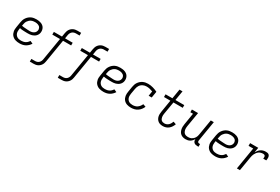

<svg xmlns="http://www.w3.org/2000/svg" viewBox="99 -2049 5201 3569"><g transform="rotate(30 2700.0 -265.0)"><path d="M270 8Q247 8 223.5 5Q200 2 178.5 -5Q157 -12 138.5 -24.5Q120 -37 105.5 -53.5Q91 -70 82 -91Q73 -112 69 -134.5Q65 -157 66.5 -180.5Q68 -204 72 -228L90 -338Q94 -365 103.5 -392Q113 -419 129.5 -443Q146 -467 168.5 -486.5Q191 -506 217.5 -518Q244 -530 272 -534Q300 -538 327 -538Q353 -538 378.5 -534Q404 -530 426.5 -521Q449 -512 468 -496.5Q487 -481 498.5 -459.5Q510 -438 514 -413Q518 -388 514 -362Q511 -341 500.5 -320.5Q490 -300 474 -284Q458 -268 438 -257Q418 -246 397 -240Q376 -234 354.5 -232Q333 -230 312 -230Q290 -230 268.5 -230.5Q247 -231 225 -232Q203 -233 181.5 -235Q160 -237 139 -242L135 -218Q132 -196 132 -174Q132 -152 138 -132Q144 -112 157 -95.5Q170 -79 187.5 -68.5Q205 -58 226.5 -54Q248 -50 271 -50Q293 -50 315.5 -54.5Q338 -59 359 -69.5Q380 -80 397.5 -97Q415 -114 428 -134L485 -108Q468 -80 444 -57Q420 -34 391.5 -19Q363 -4 332 2Q301 8 270 8ZM323 -285Q336 -285 349.5 -286.5Q363 -288 376.5 -292.5Q390 -297 402.5 -304Q415 -311 425 -321.5Q435 -332 441.5 -345Q448 -358 450 -371Q453 -387 450 -403Q447 -419 439 -432.5Q431 -446 418.5 -455Q406 -464 391 -469.5Q376 -475 359.5 -477.5Q343 -480 327 -480Q307 -480 286 -476.5Q265 -473 246 -464Q227 -455 210.5 -440Q194 -425 182 -407Q170 -389 163.5 -369Q157 -349 154 -328L149 -300Q170 -295 191.5 -293Q213 -291 235 -290Q257 -289 279 -287Q301 -285 323 -285Z M608 205V147H688Q709 147 730 140Q751 133 767 117.5Q783 102 792 82Q801 62 804 41L884 -439H719V-497H893L907 -580Q911 -601 917.5 -621.5Q924 -642 936.5 -661Q949 -680 966.5 -695Q984 -710 1004 -719Q1024 -728 1045 -731.5Q1066 -735 1087 -735H1167V-677H1087Q1067 -677 1045.5 -670Q1024 -663 1008 -647.5Q992 -632 983 -612Q974 -592 971 -571L959 -497H1123V-439H949L868 50Q865 71 858 91.5Q851 112 838.5 131Q826 150 808.5 165Q791 180 771 189Q751 198 730 201.5Q709 205 688 205Z M1208 205V147H1288Q1309 147 1330 140Q1351 133 1367 117.5Q1383 102 1392 82Q1401 62 1404 41L1484 -439H1319V-497H1493L1507 -580Q1511 -601 1517.5 -621.5Q1524 -642 1536.5 -661Q1549 -680 1566.5 -695Q1584 -710 1604 -719Q1624 -728 1645 -731.5Q1666 -735 1687 -735H1767V-677H1687Q1667 -677 1645.5 -670Q1624 -663 1608 -647.5Q1592 -632 1583 -612Q1574 -592 1571 -571L1559 -497H1723V-439H1549L1468 50Q1465 71 1458 91.5Q1451 112 1438.5 131Q1426 150 1408.5 165Q1391 180 1371 189Q1351 198 1330 201.5Q1309 205 1288 205Z M2070 8Q2047 8 2023.5 5Q2000 2 1978.5 -5Q1957 -12 1938.5 -24.5Q1920 -37 1905.5 -53.5Q1891 -70 1882 -91Q1873 -112 1869 -134.5Q1865 -157 1866.5 -180.5Q1868 -204 1872 -228L1890 -338Q1894 -365 1903.5 -392Q1913 -419 1929.5 -443Q1946 -467 1968.5 -486.5Q1991 -506 2017.5 -518Q2044 -530 2072 -534Q2100 -538 2127 -538Q2153 -538 2178.5 -534Q2204 -530 2226.5 -521Q2249 -512 2268 -496.5Q2287 -481 2298.5 -459.5Q2310 -438 2314 -413Q2318 -388 2314 -362Q2311 -341 2300.5 -320.5Q2290 -300 2274 -284Q2258 -268 2238 -257Q2218 -246 2197 -240Q2176 -234 2154.5 -232Q2133 -230 2112 -230Q2090 -230 2068.5 -230.5Q2047 -231 2025 -232Q2003 -233 1981.5 -235Q1960 -237 1939 -242L1935 -218Q1932 -196 1932 -174Q1932 -152 1938 -132Q1944 -112 1957 -95.5Q1970 -79 1987.5 -68.5Q2005 -58 2026.5 -54Q2048 -50 2071 -50Q2093 -50 2115.5 -54.5Q2138 -59 2159 -69.5Q2180 -80 2197.5 -97Q2215 -114 2228 -134L2285 -108Q2268 -80 2244 -57Q2220 -34 2191.5 -19Q2163 -4 2132 2Q2101 8 2070 8ZM2123 -285Q2136 -285 2149.5 -286.5Q2163 -288 2176.5 -292.5Q2190 -297 2202.5 -304Q2215 -311 2225 -321.5Q2235 -332 2241.5 -345Q2248 -358 2250 -371Q2253 -387 2250 -403Q2247 -419 2239 -432.5Q2231 -446 2218.5 -455Q2206 -464 2191 -469.5Q2176 -475 2159.5 -477.5Q2143 -480 2127 -480Q2107 -480 2086 -476.5Q2065 -473 2046 -464Q2027 -455 2010.5 -440Q1994 -425 1982 -407Q1970 -389 1963.5 -369Q1957 -349 1954 -328L1949 -300Q1970 -295 1991.5 -293Q2013 -291 2035 -290Q2057 -289 2079 -287Q2101 -285 2123 -285Z M2664 8Q2640 8 2617.5 5Q2595 2 2573.5 -5.5Q2552 -13 2534 -25.5Q2516 -38 2502.5 -55Q2489 -72 2480.5 -92.5Q2472 -113 2468.5 -135.5Q2465 -158 2466.5 -181.5Q2468 -205 2472 -228L2490 -338Q2494 -365 2503 -391.5Q2512 -418 2528 -441.5Q2544 -465 2566 -484.5Q2588 -504 2614 -516Q2640 -528 2667 -533Q2694 -538 2721 -538Q2749 -538 2776 -534Q2803 -530 2828 -523Q2853 -516 2877.5 -506.5Q2902 -497 2926 -485L2904 -350H2838L2855 -452Q2824 -464 2790.5 -472Q2757 -480 2722 -480Q2722 -480 2722 -480Q2722 -480 2722 -480Q2702 -480 2682 -476Q2662 -472 2643 -462.5Q2624 -453 2608 -438.5Q2592 -424 2581 -406Q2570 -388 2563.5 -368Q2557 -348 2554 -328L2535 -218Q2532 -197 2531.5 -175Q2531 -153 2536.5 -133.5Q2542 -114 2554 -97Q2566 -80 2583 -69.5Q2600 -59 2621 -54.5Q2642 -50 2664 -50Q2689 -50 2715.5 -56.5Q2742 -63 2764.5 -79Q2787 -95 2803.5 -117Q2820 -139 2831 -164L2891 -143Q2877 -109 2854 -79.5Q2831 -50 2800 -29.5Q2769 -9 2733.5 -0.5Q2698 8 2664 8Z M3348 8Q3320 8 3293.5 2Q3267 -4 3246 -19.5Q3225 -35 3211 -57.5Q3197 -80 3191 -105.5Q3185 -131 3186 -159Q3187 -187 3192 -215L3234 -472H3097V-530H3244L3278 -735H3343L3309 -530H3499V-472H3300L3255 -206Q3252 -187 3251 -169Q3250 -151 3253 -133Q3256 -115 3263 -99Q3270 -83 3282.5 -71.5Q3295 -60 3312.5 -55Q3330 -50 3348 -50Q3370 -50 3392.5 -58.5Q3415 -67 3432.5 -84Q3450 -101 3461.5 -121.5Q3473 -142 3481 -164L3541 -143Q3530 -112 3512 -83.5Q3494 -55 3468 -33.5Q3442 -12 3410.5 -2Q3379 8 3348 8Z M3835 8Q3806 8 3779 0.5Q3752 -7 3731 -23.5Q3710 -40 3697 -64Q3684 -88 3678.5 -115Q3673 -142 3674 -170.5Q3675 -199 3680 -228L3720 -472H3663V-530H3795L3743 -218Q3740 -198 3739 -177.5Q3738 -157 3742 -138Q3746 -119 3755 -101.5Q3764 -84 3778.5 -72Q3793 -60 3812.5 -55Q3832 -50 3852 -50Q3852 -50 3852.5 -50Q3853 -50 3853 -50Q3872 -50 3891 -53.5Q3910 -57 3928 -66.5Q3946 -76 3961 -90Q3976 -104 3986.5 -121Q3997 -138 4003 -157Q4009 -176 4012 -195L4068 -530H4133L4061 -96Q4060 -86 4061 -77Q4062 -68 4067.5 -61.5Q4073 -55 4081.5 -52.5Q4090 -50 4099 -50H4115V8H4090Q4070 8 4050.5 3Q4031 -2 4017 -15Q4003 -28 3997.5 -47Q3992 -66 3995 -86Q3982 -65 3965 -46.5Q3948 -28 3926.5 -15Q3905 -2 3881.5 3Q3858 8 3835 8Z M4470 8Q4447 8 4423.5 5Q4400 2 4378.5 -5Q4357 -12 4338.5 -24.5Q4320 -37 4305.5 -53.5Q4291 -70 4282 -91Q4273 -112 4269 -134.5Q4265 -157 4266.5 -180.5Q4268 -204 4272 -228L4290 -338Q4294 -365 4303.5 -392Q4313 -419 4329.5 -443Q4346 -467 4368.5 -486.5Q4391 -506 4417.5 -518Q4444 -530 4472 -534Q4500 -538 4527 -538Q4553 -538 4578.5 -534Q4604 -530 4626.5 -521Q4649 -512 4668 -496.5Q4687 -481 4698.5 -459.5Q4710 -438 4714 -413Q4718 -388 4714 -362Q4711 -341 4700.5 -320.5Q4690 -300 4674 -284Q4658 -268 4638 -257Q4618 -246 4597 -240Q4576 -234 4554.5 -232Q4533 -230 4512 -230Q4490 -230 4468.5 -230.5Q4447 -231 4425 -232Q4403 -233 4381.5 -235Q4360 -237 4339 -242L4335 -218Q4332 -196 4332 -174Q4332 -152 4338 -132Q4344 -112 4357 -95.5Q4370 -79 4387.5 -68.5Q4405 -58 4426.5 -54Q4448 -50 4471 -50Q4493 -50 4515.5 -54.5Q4538 -59 4559 -69.5Q4580 -80 4597.5 -97Q4615 -114 4628 -134L4685 -108Q4668 -80 4644 -57Q4620 -34 4591.5 -19Q4563 -4 4532 2Q4501 8 4470 8ZM4523 -285Q4536 -285 4549.5 -286.5Q4563 -288 4576.5 -292.5Q4590 -297 4602.5 -304Q4615 -311 4625 -321.5Q4635 -332 4641.5 -345Q4648 -358 4650 -371Q4653 -387 4650 -403Q4647 -419 4639 -432.5Q4631 -446 4618.5 -455Q4606 -464 4591 -469.5Q4576 -475 4559.5 -477.5Q4543 -480 4527 -480Q4507 -480 4486 -476.5Q4465 -473 4446 -464Q4427 -455 4410.5 -440Q4394 -425 4382 -407Q4370 -389 4363.5 -369Q4357 -349 4354 -328L4349 -300Q4370 -295 4391.5 -293Q4413 -291 4435 -290Q4457 -289 4479 -287Q4501 -285 4523 -285Z M4934 0 5012 -472H4912V-530H5087L5069 -422Q5082 -446 5099.5 -468.5Q5117 -491 5140 -507Q5163 -523 5189 -530.5Q5215 -538 5242 -538Q5259 -538 5276 -536Q5293 -534 5306.5 -525.5Q5320 -517 5327.5 -502Q5335 -487 5337 -470.5Q5339 -454 5337 -436.5Q5335 -419 5332 -402H5267Q5268 -412 5269.5 -421.5Q5271 -431 5270 -440.5Q5269 -450 5265.5 -458.5Q5262 -467 5254.5 -472Q5247 -477 5237.5 -478.5Q5228 -480 5218 -480Q5196 -480 5174 -474Q5152 -468 5133 -455Q5114 -442 5099.5 -423.5Q5085 -405 5074.5 -384Q5064 -363 5058 -342Q5052 -321 5049 -299L4999 0Z"/></g></svg>

Font: Iosevka Slab Light Extended
Style: Italic
Weight: 300
Width: 7
Italic angle: -9°
Monospace: yes
Designer: Belleve Invis
Foundry: Belleve Invis
Version: Version 11.1.0; ttfautohint (v1.8.3)